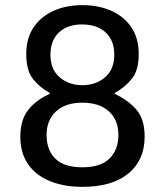

<svg xmlns="http://www.w3.org/2000/svg" viewBox="-20 -716 640 746"><path d="M300 10Q229 10 174.5 -12Q120 -34 89.5 -77.5Q59 -121 59 -185Q59 -251 90.5 -290Q122 -329 173 -351V-355Q133 -377 107.5 -410Q82 -443 82 -506Q82 -567 110 -609Q138 -651 187 -673.5Q236 -696 300 -696Q364 -696 413.5 -673.5Q463 -651 491 -609Q519 -567 519 -506Q519 -443 492.5 -410Q466 -377 426 -355V-351Q478 -327 510 -290Q542 -253 542 -185Q542 -94 479 -42Q416 10 300 10ZM300 -385Q352 -385 388 -415.5Q424 -446 424 -503Q424 -560 390 -590.5Q356 -621 299 -621Q242 -621 209 -590Q176 -559 176 -503Q176 -446 212 -415.5Q248 -385 300 -385ZM300 -66Q371 -66 405.5 -100Q440 -134 440 -192Q440 -250 403 -283.5Q366 -317 300 -317Q234 -317 197.5 -283Q161 -249 161 -192Q161 -133 195 -99.5Q229 -66 300 -66Z"/></svg>

Font: Chivo Mono
Style: Regular
Weight: 400
Monospace: yes
Designer: Hector Gatti
Foundry: Omnibus-Type
Version: Version 1.008; ttfautohint (v1.8.4.7-5d5b)